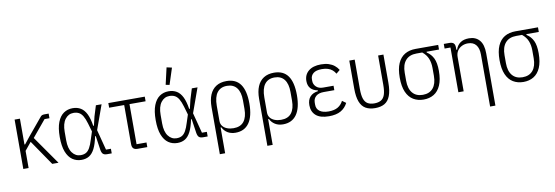

<svg xmlns="http://www.w3.org/2000/svg" viewBox="-65 -1264 5664 1961"><g transform="rotate(-10 2767.0 -284.0)"><path d="M383 0 205 -260 138 -178V0H83V-512H138V-244H145L198 -311L346 -489Q356 -503 366 -507.5Q376 -512 393 -512H436V-464H385L243 -293L448 0Z M1000 -48V0H952Q923 0 909.5 -13Q896 -26 891 -59L870 -202H863Q847 -123 823 -76Q799 -29 765.5 -8.5Q732 12 686 12Q633 12 592.5 -16Q552 -44 529 -103Q506 -162 506 -256Q506 -350 529 -409Q552 -468 592.5 -496Q633 -524 686 -524Q734 -524 769.5 -502.5Q805 -481 828 -434.5Q851 -388 863 -310H870L892 -402L926 -512H985L894 -259L949 -48ZM686 -37Q718 -37 740.5 -49.5Q763 -62 780.5 -92.5Q798 -123 814 -176L840 -256L815 -342Q800 -393 782.5 -422Q765 -451 741.5 -463Q718 -475 686 -475Q633 -475 599 -430Q565 -385 565 -300V-212Q565 -127 599 -82Q633 -37 686 -37Z M1369 0H1269Q1239 0 1225 -14Q1211 -28 1211 -58V-464H1055V-512H1433V-464H1266V-48H1369Z M1995 -48V0H1947Q1918 0 1904.5 -13Q1891 -26 1886 -59L1865 -202H1858Q1842 -123 1818 -76Q1794 -29 1760.5 -8.5Q1727 12 1681 12Q1628 12 1587.5 -16Q1547 -44 1524 -103Q1501 -162 1501 -256Q1501 -350 1524 -409Q1547 -468 1587.5 -496Q1628 -524 1681 -524Q1729 -524 1764.5 -502.5Q1800 -481 1823 -434.5Q1846 -388 1858 -310H1865L1887 -402L1921 -512H1980L1889 -259L1944 -48ZM1681 -37Q1713 -37 1735.5 -49.5Q1758 -62 1775.5 -92.5Q1793 -123 1809 -176L1835 -256L1810 -342Q1795 -393 1777.5 -422Q1760 -451 1736.5 -463Q1713 -475 1681 -475Q1628 -475 1594 -430Q1560 -385 1560 -300V-212Q1560 -127 1594 -82Q1628 -37 1681 -37ZM1758 -756 1703 -586 1664 -594 1704 -768Z M2086 200V-288Q2086 -363 2108 -415.5Q2130 -468 2173.5 -496Q2217 -524 2281 -524Q2378 -524 2425.5 -457.5Q2473 -391 2473 -258Q2473 -125 2424.5 -56.5Q2376 12 2283 12Q2235 12 2200.5 -9.5Q2166 -31 2149 -67H2141V200ZM2271 -37Q2344 -37 2379 -82.5Q2414 -128 2414 -211V-301Q2414 -385 2379.5 -430Q2345 -475 2278 -475Q2211 -475 2176 -429Q2141 -383 2141 -292V-135Q2141 -104 2158 -82Q2175 -60 2205 -48.5Q2235 -37 2271 -37Z M2579 200V-288Q2579 -363 2601 -415.5Q2623 -468 2666.5 -496Q2710 -524 2774 -524Q2871 -524 2918.5 -457.5Q2966 -391 2966 -258Q2966 -125 2917.5 -56.5Q2869 12 2776 12Q2728 12 2693.5 -9.5Q2659 -31 2642 -67H2634V200ZM2764 -37Q2837 -37 2872 -82.5Q2907 -128 2907 -211V-301Q2907 -385 2872.5 -430Q2838 -475 2771 -475Q2704 -475 2669 -429Q2634 -383 2634 -292V-135Q2634 -104 2651 -82Q2668 -60 2698 -48.5Q2728 -37 2764 -37Z M3409 -120 3448 -92Q3422 -41 3375 -14.5Q3328 12 3252 12Q3162 12 3117.5 -27Q3073 -66 3073 -134Q3073 -189 3102 -221Q3131 -253 3184 -260V-269Q3137 -277 3111.5 -305.5Q3086 -334 3086 -382Q3086 -447 3132 -485.5Q3178 -524 3262 -524Q3307 -524 3341 -513Q3375 -502 3400 -482Q3425 -462 3441 -435L3402 -403Q3389 -426 3370 -442Q3351 -458 3324.5 -466.5Q3298 -475 3262 -475Q3201 -475 3173 -451Q3145 -427 3145 -392V-373Q3145 -338 3171 -312.5Q3197 -287 3242 -287H3351V-241H3241Q3189 -241 3160.5 -216.5Q3132 -192 3132 -150V-128Q3132 -85 3164.5 -61Q3197 -37 3257 -37Q3316 -37 3352.5 -58.5Q3389 -80 3409 -120Z M3610 -512V-208Q3610 -142 3623 -105Q3636 -68 3663 -52.5Q3690 -37 3731 -37Q3772 -37 3799.5 -52.5Q3827 -68 3840 -105Q3853 -142 3853 -208V-512H3908V-220Q3908 -136 3888 -84.5Q3868 -33 3829 -10.5Q3790 12 3731 12Q3673 12 3633.5 -10.5Q3594 -33 3574 -84.5Q3554 -136 3554 -220V-512Z M4476 -464H4347V-456Q4392 -427 4414.5 -380Q4437 -333 4437 -250Q4437 -159 4411.5 -101Q4386 -43 4340.5 -15.5Q4295 12 4234 12Q4174 12 4128 -15.5Q4082 -43 4056.5 -101Q4031 -159 4031 -250Q4031 -341 4056.5 -398.5Q4082 -456 4129 -484Q4176 -512 4242 -512H4476ZM4302 -464H4242Q4168 -464 4129 -419Q4090 -374 4090 -291V-209Q4090 -126 4127.5 -81.5Q4165 -37 4234 -37Q4303 -37 4340.5 -81.5Q4378 -126 4378 -209V-291Q4378 -344 4361 -387Q4344 -430 4302 -464Z M4650 0H4595V-464H4534V-512H4591Q4622 -512 4636 -498.5Q4650 -485 4650 -454V-424L4640 -431H4658Q4672 -475 4706.5 -499.5Q4741 -524 4796 -524Q4866 -524 4905 -478.5Q4944 -433 4944 -342V200H4889V-339Q4889 -404 4860.5 -439.5Q4832 -475 4776 -475Q4742 -475 4713 -460.5Q4684 -446 4667 -419.5Q4650 -393 4650 -355Z M5511 -464H5382V-456Q5427 -427 5449.5 -380Q5472 -333 5472 -250Q5472 -159 5446.5 -101Q5421 -43 5375.5 -15.5Q5330 12 5269 12Q5209 12 5163 -15.5Q5117 -43 5091.5 -101Q5066 -159 5066 -250Q5066 -341 5091.5 -398.5Q5117 -456 5164 -484Q5211 -512 5277 -512H5511ZM5337 -464H5277Q5203 -464 5164 -419Q5125 -374 5125 -291V-209Q5125 -126 5162.5 -81.5Q5200 -37 5269 -37Q5338 -37 5375.5 -81.5Q5413 -126 5413 -209V-291Q5413 -344 5396 -387Q5379 -430 5337 -464Z"/></g></svg>

Font: IBM Plex Sans Condensed Light
Style: Regular
Weight: 300
Width: 3
Designer: Mike Abbink, Paul van der Laan, Pieter van Rosmalen
Foundry: Bold Monday
Version: Version 3.201